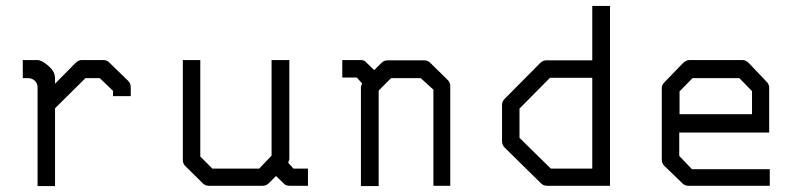

<svg xmlns="http://www.w3.org/2000/svg" viewBox="-20 -679 2740 649"><path d="M166 -313V-50H107V-384Q107 -395.5 98 -406Q87.5 -415 75 -415H57V-476H106Q121 -476 143.5 -456.5Q166 -437 166 -415V-396L235 -466Q245 -476 256 -476H329Q342.5 -476 350 -467L413 -406Q422 -397 422 -384V-354H362V-372L317 -415H269Z M913 -84 889 -60Q880 -51 868 -51H686Q674 -51 666 -59L607 -117Q598 -126 598 -138V-476H657V-150L698 -109H856L898 -153V-476H958V-141Q958 -139 954 -129L972 -109H1021V-51H960Q945 -51 939 -59Z M1245 -442 1269 -466Q1278 -475 1290 -475H1414Q1426 -475 1434 -467L1493 -409Q1502 -400 1502 -388V-51H1445V-376L1402 -415H1302L1260 -373V-50H1200V-385Q1200 -387 1204 -397L1186 -417H1137V-476H1200Q1212 -476 1219 -467Z M2042 -51H1830Q1817 -51 1809 -59L1686 -180Q1677 -189 1677 -201V-324Q1677 -336 1686 -345L1806 -466Q1815 -475 1826 -475H1982V-659H2042ZM1982 -109V-416H1839L1736 -312V-213L1842 -109Z M2276 -231V-152L2319 -107H2582V-51H2307Q2295 -51 2287 -59L2225 -119Q2217 -127 2217 -140V-382Q2217 -392 2227 -402L2288 -465Q2299 -476 2310 -476H2491Q2501 -476 2512 -465L2571 -403Q2580 -394 2580 -383V-231ZM2277 -293H2522V-371L2479 -415H2321L2277 -370Z"/></svg>

Font: 3270 Nerd Font Mono
Style: Regular
Weight: 400
Monospace: yes
Version: Version 3.0.1;Nerd Fonts 3.0.0